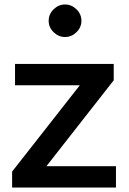

<svg xmlns="http://www.w3.org/2000/svg" viewBox="-20 -836 574 856"><path d="M34 0ZM497 -95V0H34V-71L336 -456H47V-551H487V-478L187 -95ZM197 -743Q197 -773 219 -794.5Q241 -816 270 -816Q299 -816 321 -794.5Q343 -773 343 -743Q343 -714 321 -692.5Q299 -671 270 -671Q241 -671 219 -692.5Q197 -714 197 -743Z"/></svg>

Font: MartelSansBold
Style: Bold
Weight: 700
Designer: Dan Reynolds and Mathieu Réguer
Foundry: Dan Reynolds and Mathieu Réguer
Version: Version 1.002; ttfautohint (v1.1) -l 5 -r 5 -G 72 -x 0 -D la